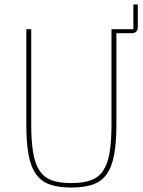

<svg xmlns="http://www.w3.org/2000/svg" viewBox="-20 -829 640 861"><path d="M120 -698V-273Q120 -196 128.5 -145Q137 -94 157.5 -63.5Q178 -33 212.5 -20.5Q247 -8 300 -8Q352 -8 387 -20.5Q422 -33 442.5 -63.5Q463 -94 471.5 -145Q480 -196 480 -273V-698H578V-809H598V-709Q598 -680 569 -680H502V-273Q502 -191 492 -136Q482 -81 458.5 -48Q435 -15 396 -1.5Q357 12 300 12Q243 12 204 -1.5Q165 -15 141.5 -48Q118 -81 108 -136Q98 -191 98 -273V-698Z"/></svg>

Font: IBM Plex Mono Thin
Style: Regular
Weight: 100
Monospace: yes
Designer: Mike Abbink, Paul van der Laan, Pieter van Rosmalen
Foundry: Bold Monday
Version: Version 2.3